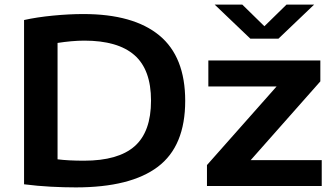

<svg xmlns="http://www.w3.org/2000/svg" viewBox="-20 -808 1450 834"><path d="M309 6Q258 6 200.8 3Q143.5 0 84.5 -7.5V-721Q140.5 -733.5 210.2 -740.2Q280 -747 342 -747Q559.5 -747 672 -654.2Q784.5 -561.5 784.5 -370Q784.5 -173.5 666 -83.8Q547.5 6 309 6ZM345 -110Q493.5 -110 564.8 -172.8Q636 -235.5 636 -371Q636 -505.5 564 -568.5Q492 -631.5 346.5 -631.5Q319.5 -631.5 289.2 -628.8Q259 -626 230 -621.5V-116Q276.5 -110 345 -110ZM879 0V-91L1181.5 -432.5H885V-545.5H1371.5V-454.5L1069 -112.5H1377.5V0ZM1067.5 -640 912.5 -788H1032.5L1128.5 -694L1224.5 -788H1344.5L1189.5 -640Z"/></svg>

Font: Encode Sans Expanded Expanded SemiBold
Style: Regular
Weight: 600
Width: 7
Designer: Multiple Designers
Foundry: Impallari Type
Version: Version 3.000; ttfautohint (v1.8.3) -l 8 -r 50 -G 200 -x 14 